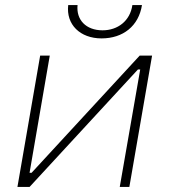

<svg xmlns="http://www.w3.org/2000/svg" viewBox="-20 -740 671 760"><path d="M49 0H97L526 -465H535L454 0H492L582 -520H533L105 -56H97L177 -520H139ZM382 -588C467 -588 529 -637 542 -720H504C495 -657 446 -620 386 -620C320 -620 281 -662 287 -720H250C241 -643 297 -588 382 -588Z"/></svg>

Font: Fixel Display ExtraLight
Style: Italic
Weight: 200
Italic angle: -10°
Designer: AlfaBravo + MacPaw
Foundry: Kyrylo Tkachov, Marchela Mozhyna, Serhii Makarenko, Maria Weinstein, Zakhar Kryvoshyya
Version: Version 1.210;Glyphs 3.2 (3217)